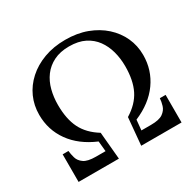

<svg xmlns="http://www.w3.org/2000/svg" viewBox="-149 -843 1023 1006"><g transform="rotate(-30 362.5 -340.0)"><path d="M51 0V-167H86Q88 -147 94.5 -124Q101 -101 123.5 -85Q146 -69 196 -69H254L248 -131Q151 -172 99.5 -244Q48 -316 48 -407Q48 -464 70 -513Q92 -562 133.5 -599.5Q175 -637 233 -658.5Q291 -680 362 -680Q434 -680 491.5 -658.5Q549 -637 590.5 -599.5Q632 -562 654.5 -513Q677 -464 677 -407Q677 -316 625.5 -244Q574 -172 477 -131L471 -69H529Q579 -69 601.5 -85Q624 -101 631 -124Q638 -147 639 -167H674V0H430L445 -165Q510 -205 538 -261.5Q566 -318 566 -403Q566 -450 554.5 -492.5Q543 -535 519 -568Q495 -601 456.5 -620.5Q418 -640 362 -640Q308 -640 269 -620.5Q230 -601 205.5 -568Q181 -535 170 -492.5Q159 -450 159 -403Q159 -318 187 -261.5Q215 -205 280 -165L295 0Z"/></g></svg>

Font: Brygada 1918 Medium
Style: Regular
Weight: 500
Designer: Mateusz Machalski | Borys Kosmynka | Przemek Hoffer
Foundry: NIEPODLEGLA 2018
Version: Version 3.006